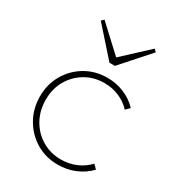

<svg xmlns="http://www.w3.org/2000/svg" viewBox="-173 -807 840 920"><g transform="rotate(30 247.5 -347.0)"><path d="M287 10Q220 10 166.5 -22Q113 -54 81.5 -109Q50 -164 50 -232Q50 -299 81.5 -353Q113 -407 166.5 -438.5Q220 -470 287 -470Q337 -470 380.5 -451.5Q424 -433 455 -400L434 -379Q407 -408 369 -424.5Q331 -441 287 -441Q229 -441 182.5 -413.5Q136 -386 109 -339Q82 -292 82 -232Q82 -171 109 -123Q136 -75 182.5 -47Q229 -19 287 -19Q332 -19 370.5 -35.5Q409 -52 437 -82L458 -61Q426 -27 381.5 -8.5Q337 10 287 10ZM412 -704 425 -691 288 -537H258L121 -691L134 -704L283 -566H263Z"/></g></svg>

Font: Outfit Thin Thin
Style: Regular
Weight: 250
Version: Version 1.100;gftools[0.9.27]